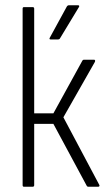

<svg xmlns="http://www.w3.org/2000/svg" viewBox="-20 -710 405 730"><path d="M357 -8Q359 -5 358 -2.5Q357 0 353 0H316Q311 0 309 -5L183 -239H110V-6Q110 0 104 0H71Q66 0 66 -6V-677Q66 -683 71 -683H104Q110 -683 110 -677V-279H183L293 -479Q295 -483 300 -483H337Q341 -483 341.5 -480.5Q342 -478 341 -475L221 -264ZM173 -560Q166 -560 169 -566L234 -685Q237 -690 242 -690H277Q280 -690 281 -688Q282 -686 280 -683L208 -564Q206 -560 200 -560Z"/></svg>

Font: Sofia Sans Condensed Light
Style: Regular
Weight: 300
Designer: Botio Nikoltchev, Ani Petrova
Foundry: lettersoup
Version: Version 4.101